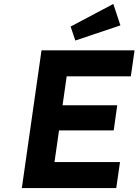

<svg xmlns="http://www.w3.org/2000/svg" viewBox="-20 -956 704 976"><path d="M298 -421H576L558 -293H280L257 -132H590L571 0H91L191 -700H664L645 -568H319ZM363 -750 339 -821 556 -936 592 -827Z"/></svg>

Font: Lexend SemBd
Style: Italic
Weight: 600
Italic angle: -8.13011°
Designer: Bonnie Shaver-Troup, Thomas Jockin
Foundry: Lexend
Version: Version 1.007